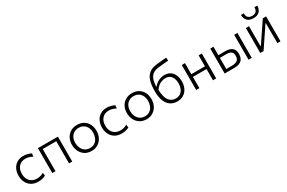

<svg xmlns="http://www.w3.org/2000/svg" viewBox="134 -2021 4941 3310"><g transform="rotate(-30 2604.0 -366.0)"><path d="M302.5 9.5Q223 9.5 167.5 -24.5Q112 -58.5 83 -117Q54 -175.5 54 -248Q54 -321.5 82.2 -380Q110.5 -438.5 164 -472.5Q217.5 -506.5 293.5 -506.5Q337 -506.5 377.8 -495.5Q418.5 -484.5 447.5 -468L440.5 -407Q399 -431 363.8 -439Q328.5 -447 300.5 -447Q218.5 -447 169.2 -393.5Q120 -340 120 -249.5Q120 -192.5 141.2 -147Q162.5 -101.5 205.5 -75Q248.5 -48.5 312.5 -48.5Q346 -48.5 379 -57.5Q412 -66.5 442 -85.5L449.5 -24Q425.5 -11 388 -0.8Q350.5 9.5 302.5 9.5Z M581.5 0V-495.5H979V0H915V-441H645.5V0Z M1364 10.5Q1284.5 10.5 1229.5 -26Q1174.5 -62.5 1146 -122.2Q1117.5 -182 1117.5 -251Q1117.5 -325 1147.8 -382.8Q1178 -440.5 1233.2 -473.5Q1288.5 -506.5 1363 -506.5Q1439.5 -506.5 1494 -472.8Q1548.5 -439 1577.5 -381.2Q1606.5 -323.5 1606.5 -251Q1606.5 -177.5 1576.8 -118.5Q1547 -59.5 1492.5 -24.5Q1438 10.5 1364 10.5ZM1363.5 -47.5Q1423 -47.5 1462.2 -76.5Q1501.5 -105.5 1521 -152Q1540.5 -198.5 1540.5 -251Q1540.5 -340 1492.8 -394.2Q1445 -448.5 1363.5 -448.5Q1305 -448.5 1264.8 -422Q1224.5 -395.5 1204 -350.8Q1183.5 -306 1183.5 -251Q1183.5 -198.5 1203.5 -152Q1223.5 -105.5 1263.5 -76.5Q1303.5 -47.5 1363.5 -47.5Z M1963 9.5Q1883.5 9.5 1828 -24.5Q1772.5 -58.5 1743.5 -117Q1714.5 -175.5 1714.5 -248Q1714.5 -321.5 1742.8 -380Q1771 -438.5 1824.5 -472.5Q1878 -506.5 1954 -506.5Q1997.5 -506.5 2038.2 -495.5Q2079 -484.5 2108 -468L2101 -407Q2059.5 -431 2024.2 -439Q1989 -447 1961 -447Q1879 -447 1829.8 -393.5Q1780.5 -340 1780.5 -249.5Q1780.5 -192.5 1801.8 -147Q1823 -101.5 1866 -75Q1909 -48.5 1973 -48.5Q2006.5 -48.5 2039.5 -57.5Q2072.5 -66.5 2102.5 -85.5L2110 -24Q2086 -11 2048.5 -0.8Q2011 9.5 1963 9.5Z M2458 10.5Q2378.5 10.5 2323.5 -26Q2268.5 -62.5 2240 -122.2Q2211.5 -182 2211.5 -251Q2211.5 -325 2241.8 -382.8Q2272 -440.5 2327.2 -473.5Q2382.5 -506.5 2457 -506.5Q2533.5 -506.5 2588 -472.8Q2642.5 -439 2671.5 -381.2Q2700.5 -323.5 2700.5 -251Q2700.5 -177.5 2670.8 -118.5Q2641 -59.5 2586.5 -24.5Q2532 10.5 2458 10.5ZM2457.5 -47.5Q2517 -47.5 2556.2 -76.5Q2595.5 -105.5 2615 -152Q2634.5 -198.5 2634.5 -251Q2634.5 -340 2586.8 -394.2Q2539 -448.5 2457.5 -448.5Q2399 -448.5 2358.8 -422Q2318.5 -395.5 2298 -350.8Q2277.5 -306 2277.5 -251Q2277.5 -198.5 2297.5 -152Q2317.5 -105.5 2357.5 -76.5Q2397.5 -47.5 2457.5 -47.5Z M3068.5 10Q2995 10 2938 -26.5Q2881 -63 2848.8 -139.8Q2816.5 -216.5 2816.5 -337.5Q2816.5 -452 2839.8 -534.8Q2863 -617.5 2921 -665.5Q2979 -713.5 3083 -723.5Q3094.5 -725 3118 -727.2Q3141.5 -729.5 3170.2 -732.2Q3199 -735 3227 -737.5Q3255 -740 3275.5 -742L3281 -680Q3260 -678 3231.5 -675.5Q3203 -673 3174 -670.5Q3145 -667.5 3122 -665.5Q3099 -663.5 3089.5 -662.5Q3010.5 -655 2965.8 -622.5Q2921 -590 2901 -532.5Q2881 -475 2877.5 -393H2884.5Q2929.5 -449 2986.8 -473.2Q3044 -497.5 3094 -497.5Q3165 -497.5 3212.5 -465.8Q3260 -434 3283.8 -378.2Q3307.5 -322.5 3307.5 -251Q3307.5 -179.5 3279.5 -120Q3251.5 -60.5 3198.2 -25.2Q3145 10 3068.5 10ZM3078.5 -442.5Q3037.5 -442.5 2983.5 -417.2Q2929.5 -392 2884 -325.5Q2887 -180.5 2937.2 -114Q2987.5 -47.5 3068.5 -47.5Q3128 -47.5 3166.2 -76Q3204.5 -104.5 3222.8 -150.8Q3241 -197 3241 -249.5Q3241 -302.5 3225.2 -346.2Q3209.5 -390 3173.8 -416.2Q3138 -442.5 3078.5 -442.5Z M3446 0V-495.5L3509.5 -498V-277.5H3780.5V-495.5H3844.5V0H3780.5V-223.5H3509.5V0Z M4013 0V-495.5L4076.5 -498V-328.5H4214.5Q4396.5 -328.5 4396.5 -170.5Q4396.5 -121 4378.2 -82.5Q4360 -44 4316.8 -22Q4273.5 0 4198.5 0ZM4076.5 -53.5H4184.5Q4225.5 -53.5 4258.5 -62.5Q4291.5 -71.5 4311.2 -96.5Q4331 -121.5 4331 -170.5Q4331 -218 4311.5 -240Q4292 -262 4263.5 -268.5Q4235 -275 4208 -275H4076.5ZM4488.5 0V-495.5L4552.5 -497.5V0Z M4721.5 0V-495.5L4784 -497.5V-98H4790L4907.5 -272Q4945 -327.5 4983 -384Q5021 -440.5 5058 -495.5H5124V0H5061.5V-397.5H5055L4939 -225.5Q4901 -168.5 4863 -112.5Q4825 -56 4787.5 0ZM4923 -576.5Q4841 -576.5 4800.8 -620.2Q4760.5 -664 4760.5 -733.5L4816.5 -735.5Q4816.5 -623 4923 -623Q5029 -623 5029 -733.5H5085.5Q5085 -664 5045.5 -620.2Q5006 -576.5 4923 -576.5Z"/></g></svg>

Font: Heraclito Light
Style: Regular
Weight: 300
Designer: Kostas Bartsokas (font) & Cristiano Sobral (main changes)
Foundry: Kostas Bartsokas (font) & Cristiano Sobral (main changes)
Version: Version 1.00;July 8, 2020;FontCreator 13.0.0.2655 64-bit